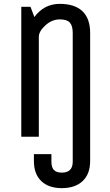

<svg xmlns="http://www.w3.org/2000/svg" viewBox="-20 -705 565 990"><path d="M298.8 265.1Q231 265.1 192.9 228.8Q154.8 192.4 154.8 125V89.8H245.1V128.9Q245.1 158.2 258.1 171.6Q271 185.1 298.8 185.1Q355 185.1 355 128.9V-535.2Q355 -571.8 340.3 -588.4Q325.7 -605 288.1 -605Q247.6 -605 213.9 -574.2Q180.2 -543.5 180.2 -515.1V0H89.8V-669.9H137.2L157.2 -617.2Q207.5 -685.1 288.1 -685.1Q365.2 -685.1 405 -647.2Q444.8 -609.4 444.8 -535.2V125Q444.8 192.4 406 228.8Q367.2 265.1 298.8 265.1Z"/></svg>

Font: Unica One
Style: Bold
Weight: 400
Designer: Eduardo Rodriguez Tunni
Foundry: Eduardo Rodriguez Tunni
Version: Version 1.001